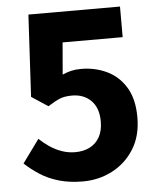

<svg xmlns="http://www.w3.org/2000/svg" viewBox="-54 -789 706 850"><g transform="rotate(-5 299.5 -364.5)"><path d="M281 14Q222 14 175 0.5Q128 -13 91.5 -36.5Q55 -60 25 -88L100 -191Q121 -171 145.5 -154.5Q170 -138 198.5 -128Q227 -118 258 -118Q295 -118 323 -132.5Q351 -147 366.5 -175Q382 -203 382 -244Q382 -304 349.5 -336.5Q317 -369 265 -369Q233 -369 211.5 -360.5Q190 -352 157 -331L84 -379L104 -743H511V-607H244L232 -465Q252 -474 271.5 -478.5Q291 -483 315 -483Q377 -483 429.5 -458Q482 -433 513.5 -381Q545 -329 545 -248Q545 -165 508 -106.5Q471 -48 411 -17Q351 14 281 14Z"/></g></svg>

Font: Noto Sans TC ExtraBold
Style: Regular
Weight: 800
Designer: Ryoko NISHIZUKA  (kana, bopomofo & ideographs); Paul D. Hunt (Latin, Greek & Cyrillic); Sandoll Communications , Soo-you
Foundry: Adobe
Version: Version 2.004-H2;hotconv 1.0.118;makeotfexe 2.5.65603